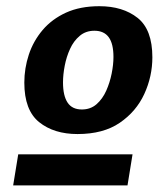

<svg xmlns="http://www.w3.org/2000/svg" viewBox="-20 -736 502 607"><path d="M225.2 -312.2Q150.5 -312.2 103.7 -349.9Q56.9 -387.6 56.9 -474.8Q56.9 -520.1 71.1 -563.2Q85.3 -606.2 114.7 -641Q144.2 -675.7 188.8 -696.1Q233.5 -716.4 294.1 -716.4Q368.4 -716.4 415.1 -679.4Q461.7 -642.4 461.7 -554.9Q461.7 -494.5 436.2 -438.9Q410.6 -383.3 358.6 -347.8Q306.5 -312.2 225.2 -312.2ZM21.6 -149.8 37.6 -248H399L383.1 -149.8ZM238.8 -389.9Q266.1 -389.9 285.2 -406.5Q304.2 -423.2 315.8 -449.1Q327.3 -475 333 -503.4Q338.7 -531.9 338.7 -555.9Q338.7 -597.7 323.8 -618.2Q308.8 -638.8 278.5 -638.8Q251.1 -638.8 232 -622.6Q212.8 -606.5 201.4 -581.3Q189.9 -556 184.6 -528.1Q179.2 -500.1 179.2 -475.4Q179.2 -433.3 193.7 -411.6Q208.1 -389.9 238.8 -389.9Z"/></svg>

Font: Bitter Thin
Style: Italic
Weight: 100
Italic angle: -9°
Designer: Sol Matas, and Bitter project Authors
Foundry: Sol Matas
Version: Version 2.002